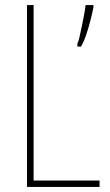

<svg xmlns="http://www.w3.org/2000/svg" viewBox="-20 -734 431 754"><path d="M86 0V-714H112V-25H371V0ZM347 -705Q343 -685 335.5 -655.5Q328 -626 318.5 -597.5Q309 -569 298 -551H284V-563Q288 -570 292.5 -590Q297 -610 302 -634Q307 -658 311 -680Q315 -702 316 -714H347Z"/></svg>

Font: Noto Sans Lao Looped Condensed Thin
Style: Regular
Weight: 100
Width: 3
Designer: Mark Frömberg, Ben Mitchell
Foundry: The Fontpad Ltd
Version: Version 1.002; ttfautohint (v1.8.4.7-5d5b)